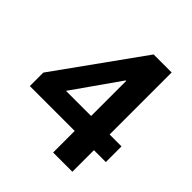

<svg xmlns="http://www.w3.org/2000/svg" viewBox="-186 -799 923 923"><g transform="rotate(45 275.0 -337.5)"><path d="M321.7 0V-146.7H16.7V-238.3L330 -675H452.5V-253.3H533.3V-146.7H452.5V0ZM155.8 -253.3H326.7V-491.7H323.3Z"/></g></svg>

Font: Funnel Sans Light
Style: Bold
Weight: 700
Version: Version 1.000